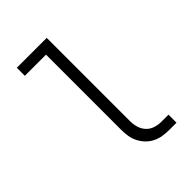

<svg xmlns="http://www.w3.org/2000/svg" viewBox="-215 -832 930 930"><g transform="rotate(-45 250.0 -367.5)"><path d="M434 0H384Q362 0 340 -3.5Q318 -7 298 -17Q278 -27 262.5 -43Q247 -59 237 -79Q227 -99 223.5 -120.5Q220 -142 220 -165V-680H75V-735H280V-165Q280 -143 286 -122Q292 -101 306.5 -85Q321 -69 342 -62Q363 -55 384 -55H434Z"/></g></svg>

Font: Iosevka Fixed SS04 Light
Style: Regular
Weight: 300
Monospace: yes
Designer: Belleve Invis
Foundry: Belleve Invis
Version: Version 32.5.0